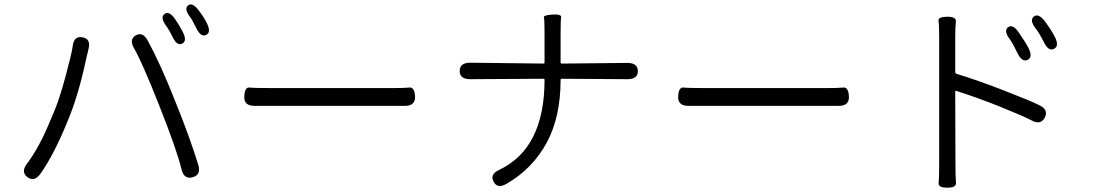

<svg xmlns="http://www.w3.org/2000/svg" viewBox="-20 -829 5040 885"><path d="M167 -29Q139 11 107 -12Q75 -36 104 -74Q162 -151 213 -276Q222 -299 232 -321Q255 -376 283 -480Q311 -584 315 -616Q321 -665 360 -657Q400 -650 388 -603Q383 -584 378 -561Q341 -387 291 -269Q229 -117 167 -29ZM868 -12Q828 -1 817 -48Q795 -138 715 -340Q634 -545 598 -606Q574 -648 606 -666Q638 -684 661 -642Q719 -536 787 -364Q854 -199 894 -69Q908 -23 868 -12ZM820 -628Q795 -616 775 -660Q761 -689 745 -711Q717 -750 739 -765Q760 -780 787 -741Q808 -711 822 -683Q844 -640 820 -628ZM930 -668Q906 -656 885 -699Q866 -738 856 -751Q827 -789 847 -804Q867 -820 896 -781Q919 -751 933 -723Q955 -680 930 -668Z M1153 -341Q1104 -341 1106 -384Q1108 -428 1130 -425.5Q1152 -423 1239 -423H1789Q1843 -423 1867 -425.5Q1891 -428 1893 -384Q1895 -341 1846 -341Z M2315 18Q2273 43 2255 8Q2237 -26 2281 -46Q2490 -145 2490 -461Q2490 -466 2485 -466L2147 -464Q2099 -464 2099 -502Q2099 -540 2148 -540L2485 -536Q2490 -536 2490 -541V-675Q2490 -739 2487 -749Q2484 -759 2527 -762Q2569 -764 2566.5 -749.5Q2564 -735 2564 -674V-541Q2564 -536 2569 -536L2872 -539Q2920 -539 2920 -501Q2920 -464 2872 -464L2569 -466Q2564 -466 2564 -461Q2564 -291 2501 -173Q2434 -50 2315 18Z M3153 -341Q3104 -341 3106 -384Q3108 -428 3130 -425.5Q3152 -423 3239 -423H3789Q3843 -423 3867 -425.5Q3891 -428 3893 -384Q3895 -341 3846 -341Z M4346 36Q4304 36 4306.5 15Q4309 -6 4309 -74V-657Q4309 -716 4306 -733.5Q4303 -751 4346 -752Q4389 -752 4386 -729Q4383 -706 4383 -657V-498Q4383 -490 4391 -488Q4484 -460 4607.5 -412Q4731 -364 4771 -344Q4814 -323 4796 -287Q4777 -251 4735 -274Q4704 -291 4583 -340Q4474 -383 4388 -410Q4383 -412 4383 -407L4384 -74Q4384 -12 4386.5 12.5Q4389 37 4346 36ZM4717 -553Q4691 -541 4670 -584Q4648 -630 4634 -649Q4605 -688 4627 -704Q4649 -719 4676 -679Q4708 -633 4720 -609Q4742 -566 4717 -553ZM4838 -604Q4813 -591 4792 -634Q4772 -674 4753 -699Q4724 -737 4746 -753Q4767 -769 4796 -731Q4824 -694 4842 -659Q4864 -616 4838 -604Z"/></svg>

Font: Resource Han Rounded KR Normal
Style: Regular
Weight: 350
Designer: Cyano Hao (round all glyphs); Ryoko NISHIZUKA 西塚涼子 (kana, bopomofo & ideographs); Paul D. Hunt (Latin, Greek & Cyrillic)
Foundry: Cyano Hao
Version: 0.990